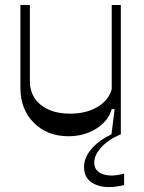

<svg xmlns="http://www.w3.org/2000/svg" viewBox="-20 -540 579 772"><path d="M479 204.1Q406.7 221.7 362.3 201.4Q317.9 181.2 317.9 131.8Q317.9 93.3 347.9 58.6Q377.9 23.9 428.2 0L440.9 -101.1H429.2Q415 -52.7 366.7 -22.5Q318.4 7.8 254.9 7.8Q169.9 7.8 116 -46.4Q62 -100.6 62 -187V-520H100.1V-213.9Q100.1 -153.8 144 -118.4Q188 -83 262.2 -83Q326.2 -83 371.3 -109.6Q416.5 -136.2 429.2 -181.2V-520H465.8V0Q416.5 20.5 387.7 51.8Q358.9 83 358.9 113.8Q358.9 147 392.1 159.7Q425.3 172.4 479 158.2Z"/></svg>

Font: Ribes
Style: Regular
Weight: 400
Designer: Luigi Gorlero
Foundry: Collletttivo
Version: Version 2.100;Glyphs 3.2 (3217)